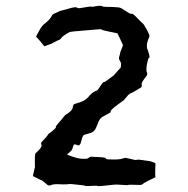

<svg xmlns="http://www.w3.org/2000/svg" viewBox="-20 -631 640 653"><path d="M345.7 -607.4C335.9 -607.4 329.1 -608.4 326.2 -610.4C324.2 -611.3 322.3 -611.3 319.3 -611.3C315.4 -611.3 309.6 -610.4 302.7 -609.4C295.9 -607.4 293 -607.4 292 -608.4C291 -609.4 281.2 -608.4 258.8 -604.5C251 -602.5 244.1 -602.5 241.2 -605.5C238.3 -607.4 228.5 -606.4 210 -600.6C194.3 -596.7 184.6 -593.8 181.6 -592.8C178.7 -590.8 171.9 -587.9 161.1 -583C158.2 -581.1 155.3 -577.1 153.3 -572.3C150.4 -567.4 143.6 -559.6 129.9 -548.8C126 -545.9 120.1 -539.1 114.3 -528.3C108.4 -517.6 104.5 -510.7 102.5 -506.8C112.3 -496.1 117.2 -490.2 119.1 -488.3C120.1 -486.3 124 -481.4 130.9 -473.6C146.5 -479.5 154.3 -482.4 155.3 -482.4C156.2 -483.4 164.1 -487.3 177.7 -494.1C183.6 -496.1 186.5 -498 188.5 -502C190.4 -504.9 198.2 -511.7 213.9 -520.5C216.8 -522.5 222.7 -523.4 233.4 -524.4C244.1 -525.4 270.5 -527.3 313.5 -531.2C320.3 -532.2 324.2 -532.2 325.2 -530.3C327.1 -528.3 345.7 -524.4 379.9 -517.6C380.9 -515.6 380.9 -513.7 381.8 -512.7C382.8 -511.7 387.7 -500 398.4 -477.5C393.6 -463.9 390.6 -457 389.6 -455.1C389.6 -452.1 387.7 -446.3 384.8 -435.5C383.8 -431.6 385.7 -426.8 388.7 -422.9C391.6 -418.9 392.6 -412.1 390.6 -401.4C375 -383.8 367.2 -375 366.2 -374L347.7 -360.4C338.9 -353.5 334 -350.6 332 -351.6C331.1 -352.5 325.2 -344.7 314.5 -328.1C312.5 -324.2 308.6 -322.3 302.7 -320.3C296.9 -318.4 289.1 -311.5 278.3 -298.8C271.5 -292 263.7 -287.1 254.9 -284.2C246.1 -281.2 239.3 -279.3 233.4 -277.3C230.5 -276.4 228.5 -272.5 227.5 -265.6C226.6 -258.8 220.7 -252 209 -244.1C203.1 -241.2 199.2 -237.3 196.3 -233.4C193.4 -229.5 187.5 -221.7 176.8 -210C171.9 -204.1 168.9 -200.2 169.9 -199.2C171.9 -197.3 165 -190.4 149.4 -178.7C144.5 -175.8 142.6 -172.9 142.6 -171.9C141.6 -169.9 135.7 -162.1 123 -149.4C119.1 -146.5 119.1 -142.6 121.1 -137.7C123 -132.8 116.2 -123 101.6 -110.4C99.6 -108.4 98.6 -102.5 98.6 -93.8V-68.4C99.6 -62.5 98.6 -59.6 97.7 -58.6L91.8 -32.2C113.3 -21.5 123 -16.6 124 -16.6L141.6 -2C145.5 1 150.4 0 155.3 -2C160.2 -4.9 172.9 -4.9 194.3 -3.9C203.1 -3.9 210 -3.9 214.8 -4.9C219.7 -5.9 231.4 -3.9 251 -2C262.7 -1 268.6 0 269.5 1C270.5 2 279.3 2 297.9 1C306.6 0 312.5 1 313.5 2H316.4C321.3 2 332 1 349.6 -1C363.3 -2.9 370.1 -2.9 371.1 -2.9C372.1 -3.9 380.9 -2.9 399.4 -2C408.2 -1 414.1 -1 415 -2C417 -2.9 430.7 -2.9 457 -2C460.9 -2 464.8 -3.9 468.8 -7.8C472.7 -10.7 486.3 -17.6 508.8 -28.3C507.8 -33.2 507.8 -36.1 507.8 -39.1C507.8 -42 507.8 -54.7 508.8 -76.2C496.1 -81.1 490.2 -83 489.3 -83L460.9 -86.9C450.2 -88.9 444.3 -87.9 443.4 -86.9C442.4 -85.9 430.7 -88.9 409.2 -93.8C405.3 -94.7 400.4 -92.8 393.6 -90.8C386.7 -88.9 373 -87.9 351.6 -88.9C343.8 -88.9 339.8 -89.8 339.8 -92.8C338.9 -95.7 324.2 -96.7 294.9 -97.7C289.1 -98.6 284.2 -97.7 281.2 -93.8C278.3 -90.8 268.6 -89.8 251 -91.8C245.1 -92.8 236.3 -94.7 225.6 -98.6C214.8 -102.5 209 -104.5 208 -105.5C218.8 -115.2 224.6 -120.1 224.6 -121.1C225.6 -122.1 226.6 -127 229.5 -135.7C230.5 -140.6 234.4 -141.6 242.2 -137.7C249 -133.8 253.9 -138.7 256.8 -152.3C259.8 -165 262.7 -171.9 267.6 -172.9C271.5 -173.8 278.3 -175.8 288.1 -178.7C295.9 -181.6 302.7 -186.5 306.6 -196.3C310.5 -205.1 312.5 -210.9 313.5 -212.9C316.4 -221.7 321.3 -229.5 328.1 -233.4C335 -237.3 341.8 -241.2 347.7 -244.1C353.5 -247.1 357.4 -249 356.4 -252C355.5 -254.9 363.3 -262.7 380.9 -275.4C391.6 -283.2 397.5 -288.1 398.4 -288.1C399.4 -288.1 404.3 -293.9 415 -306.6C418 -309.6 420.9 -312.5 423.8 -313.5C427.7 -314.5 438.5 -320.3 457 -332C461.9 -334 462.9 -337.9 461.9 -343.8C460.9 -349.6 466.8 -358.4 478.5 -373C481.4 -376 481.4 -380.9 479.5 -385.7C476.6 -390.6 477.5 -402.3 481.4 -419.9C483.4 -428.7 484.4 -433.6 487.3 -434.6C490.2 -435.5 488.3 -444.3 482.4 -460.9C479.5 -466.8 479.5 -471.7 479.5 -476.6C479.5 -481.4 481.4 -491.2 487.3 -504.9C489.3 -507.8 488.3 -511.7 485.4 -517.6C483.4 -523.4 478.5 -532.2 471.7 -543C468.8 -548.8 465.8 -551.8 464.8 -551.8C463.9 -551.8 456.1 -560.5 439.5 -577.1C433.6 -583 429.7 -585 426.8 -584C423.8 -583 414.1 -588.9 396.5 -600.6C391.6 -604.5 383.8 -606.4 376 -606.4C368.2 -607.4 358.4 -607.4 345.7 -607.4Z"/></svg>

Font: Hermetico
Style: Regular
Weight: 400
Version: Version 1.0